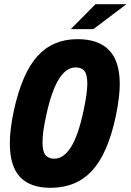

<svg xmlns="http://www.w3.org/2000/svg" viewBox="-20 -887 624 917"><path d="M27 -202Q27 -270 46 -358Q85 -537 158.5 -618.5Q232 -700 350 -700Q451 -700 501.5 -647Q552 -594 552 -485Q552 -424 533 -332Q495 -153 419.5 -71.5Q344 10 221 10Q124 10 75.5 -42Q27 -94 27 -202ZM379 -358Q397 -442 397 -488Q397 -530 383.5 -547.5Q370 -565 341 -565Q249 -565 200 -332Q183 -256 183 -206Q183 -164 197 -146.5Q211 -129 240 -129Q283 -129 318 -183Q353 -237 379 -358ZM436 -867H584L426 -748H318Z"/></svg>

Font: Decalotype ExtraBold Italic
Style: Regular
Weight: 800
Italic angle: -12°
Designer: Alfredo Marco Pradil
Foundry: Alfredo Marco Pradil
Version: Version 1.0